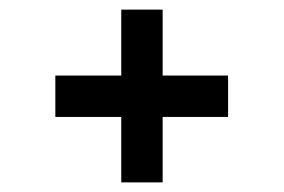

<svg xmlns="http://www.w3.org/2000/svg" viewBox="-20 -499 591 399"><path d="M232 -120V-256H95V-342H232V-479H318V-342H454V-256H318V-120Z"/></svg>

Font: Maven Pro SemiBold
Style: Regular
Weight: 600
Designer: Joe Prince
Foundry: Joe Prince
Version: Version 2.103